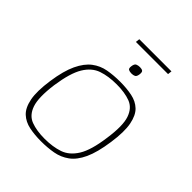

<svg xmlns="http://www.w3.org/2000/svg" viewBox="-169 -689 798 798"><g transform="rotate(45 230.0 -289.5)"><path d="M201 5Q163 5 131.5 -1.5Q100 -8 78.5 -28Q57 -48 49 -89Q41 -130 51 -199Q61 -268 80.5 -309Q100 -350 127 -370.5Q154 -391 187.5 -397Q221 -403 259 -403Q297 -403 329 -396.5Q361 -390 382 -370Q403 -350 411 -309Q419 -268 409 -199Q399 -129 380 -88Q361 -47 333.5 -27Q306 -7 272.5 -1Q239 5 201 5ZM204 -13Q252 -13 288.5 -25.5Q325 -38 349.5 -77.5Q374 -117 385 -199Q397 -281 383.5 -320.5Q370 -360 337 -372.5Q304 -385 256 -385Q208 -385 171.5 -372.5Q135 -360 111 -320.5Q87 -281 75 -199Q64 -117 77.5 -77.5Q91 -38 124 -25.5Q157 -13 204 -13ZM268 -460Q257 -460 250.5 -463.5Q244 -467 246 -481Q248 -497 256 -500.5Q264 -504 274 -504Q285 -504 290.5 -500Q296 -496 294 -481Q292 -467 285 -463.5Q278 -460 268 -460ZM188 -566 190 -584H379L377 -566Z"/></g></svg>

Font: Genos Thin Thin
Style: Italic
Weight: 250
Italic angle: -8°
Version: Version 1.010